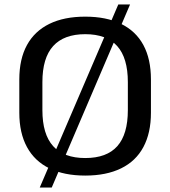

<svg xmlns="http://www.w3.org/2000/svg" viewBox="-20 -783 767 865"><path d="M364 8Q269 8 202.5 -24.5Q136 -57 101.5 -120.5Q67 -184 67 -275V-425Q67 -517 101.5 -580Q136 -643 202.5 -675.5Q269 -708 364 -708Q459 -708 525.5 -675.5Q592 -643 626 -580Q660 -517 660 -425V-275Q660 -184 626 -120.5Q592 -57 525.5 -24.5Q459 8 364 8ZM364 -71Q461 -71 508.5 -124.5Q556 -178 556 -287V-413Q556 -522 508 -575.5Q460 -629 364 -629Q268 -629 219.5 -575.5Q171 -522 171 -413V-287Q171 -178 219.5 -124.5Q268 -71 364 -71ZM566 -763 213 62H159L513 -763Z"/></svg>

Font: Pathway Extreme Medium
Style: Regular
Weight: 500
Designer: Eduardo Rodriguez Tunni
Foundry: Eduardo Rodriguez Tunni
Version: Version 1.001;gftools[0.9.26]